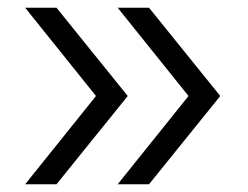

<svg xmlns="http://www.w3.org/2000/svg" viewBox="-20 -648 640 496"><path d="M284 -172 467 -400 284 -628H365L549 -400L365 -172ZM45 -172 228 -400 45 -628H126L310 -400L126 -172Z"/></svg>

Font: Victor Mono Light
Style: Regular
Weight: 300
Monospace: yes
Designer: Rune Bjørnerås
Version: Version 1.561;gftools[0.9.30]